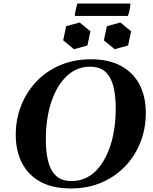

<svg xmlns="http://www.w3.org/2000/svg" viewBox="-20 -1050 862 1085"><path d="M494 -715Q595 -715 664 -677.5Q733 -640 768.5 -572Q804 -504 804 -411Q804 -324 774 -247Q744 -170 688 -111Q632 -52 554 -18.5Q476 15 379 15Q278 15 209 -22.5Q140 -60 104.5 -128.5Q69 -197 69 -289Q69 -375 99 -452Q129 -529 184.5 -588Q240 -647 318.5 -681Q397 -715 494 -715ZM385 -27Q461 -27 516.5 -79.5Q572 -132 603 -225Q634 -318 634 -439Q634 -504 622 -557Q610 -610 578.5 -641.5Q547 -673 488 -673Q413 -673 357 -620Q301 -567 270 -474Q239 -381 239 -260Q239 -196 251 -143Q263 -90 294.5 -58.5Q326 -27 385 -27ZM430 -923 491 -873 474 -793 398 -772 337 -822 354 -902ZM660 -923 721 -873 704 -793 628 -772 567 -822 584 -902ZM703 -960H403Q403 -973 408 -995Q413 -1017 417 -1030H717Q717 -1017 712.5 -995Q708 -973 703 -960Z"/></svg>

Font: Poltawski Nowy
Style: Bold Italic
Weight: 700
Italic angle: -12°
Designer: Adam Pótawski, Mateusz Machalski, Borys Kosmynka, Ania Wieluska
Foundry: Capitalics.wtf
Version: Version 1.001;gftools[0.9.25]